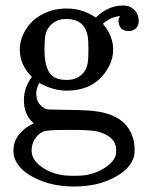

<svg xmlns="http://www.w3.org/2000/svg" viewBox="-20 -473 540 699"><path d="M329 -409Q373 -453 429 -453Q453 -453 469 -437Q485 -421 485 -396Q485 -380 475 -370Q465 -360 449 -360Q417 -360 412 -390Q410 -404 415 -411Q415 -412 416 -414V-415Q412 -414 407 -413Q383 -409 363 -393Q355 -388 355 -386Q357 -384 359 -381Q392 -340 392 -292Q392 -251 365 -212Q318 -143 222 -143Q174 -143 123 -171Q112 -151 112 -133Q112 -98 138 -81Q147 -75 155.5 -74.5Q164 -74 227 -73Q311 -72 335 -67Q396 -58 431 -26Q470 13 470 72Q470 90 468 96Q454 145 392 175Q333 206 250 206Q168 206 107 175Q45 145 31 96Q29 90 29 75Q29 34 60 5Q75 -10 92 -18L103 -24Q67 -55 67 -108Q67 -154 96 -193Q52 -237 52 -292Q52 -334 79 -373Q100 -404 138 -423Q176 -442 223 -442Q274 -442 318 -416ZM142 -292Q142 -238 159 -210Q176 -182 222 -182Q254 -182 274 -198.5Q294 -215 299 -242Q302 -258 302 -292Q302 -326 299 -343Q287 -404 221 -404Q192 -404 171 -387.5Q150 -371 145 -343Q142 -327 142 -292ZM375 23Q353 8 325.5 4Q298 0 247 0H218Q151 0 138 6Q118 15 106.5 34Q95 53 95 74Q95 85 98 94Q106 117 134 136.5Q162 156 199 163Q217 167 250 167Q282 167 300 163Q337 155 365.5 135.5Q394 116 401 93Q403 88 403 75Q403 41 375 23Z"/></svg>

Font: MathJax_Main
Style: Regular
Weight: 400
Version: Version 1.1